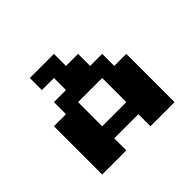

<svg xmlns="http://www.w3.org/2000/svg" viewBox="-142 -793 977 977"><g transform="rotate(-45 347.0 -304.0)"><path d="M260.4 -173.6H434V-347.2H260.4ZM434 -434H520.8V-347.2H607.6V0H434V-86.8H260.4V0H86.8V-347.2H173.6V-434H260.4V-520.8H173.6V-607.6H347.2V-520.8H434Z"/></g></svg>

Font: 8-bit Operator+ 8
Style: Bold
Weight: 700
Designer: GrandChaos9000
Version: Version 1.3.0 - August 1, 2014